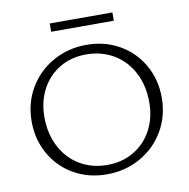

<svg xmlns="http://www.w3.org/2000/svg" viewBox="-87 -890 965 981"><g transform="rotate(-10 395.0 -399.0)"><path d="M57 -326Q57 -422 102.5 -499Q148 -576 226.5 -620Q305 -664 400 -664Q495 -664 571 -620.5Q647 -577 690 -501Q733 -425 733 -332Q733 -236 687.5 -159Q642 -82 563.5 -38Q485 6 390 6Q295 6 219 -37.5Q143 -81 100 -157Q57 -233 57 -326ZM666 -320Q666 -406 631 -473.5Q596 -541 533 -578.5Q470 -616 390 -616Q313 -616 253 -580.5Q193 -545 159 -481.5Q125 -418 125 -337Q125 -251 160 -183.5Q195 -116 257.5 -78.5Q320 -41 400 -41Q477 -41 537.5 -76.5Q598 -112 632 -175.5Q666 -239 666 -320ZM235 -804H560V-761H235Z"/></g></svg>

Font: Ysabeau Semilight
Style: Regular
Weight: 300
Designer: Christian Thalmann (Catharsis Fonts)
Version: Version 0.003